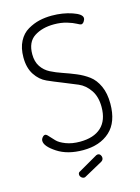

<svg xmlns="http://www.w3.org/2000/svg" viewBox="-130 -805 747 1026"><g transform="rotate(-15 243.5 -291.5)"><path d="M39 -98Q39 -108 46.5 -117Q54 -126 62 -126Q69 -126 80 -113L107 -84Q122 -68 155.5 -55Q189 -42 233 -42Q310 -42 351 -80Q392 -118 392 -192Q392 -248 367 -285Q342 -322 305 -338Q268 -354 224.5 -371Q181 -388 144 -404.5Q107 -421 82 -459Q57 -497 57 -555Q57 -607 76 -643.5Q95 -680 127 -698.5Q159 -717 191.5 -724.5Q224 -732 261 -732Q321 -732 372.5 -714.5Q424 -697 424 -675Q424 -666 417 -656Q410 -646 401 -646Q396 -646 379 -655.5Q362 -665 330.5 -674.5Q299 -684 260 -684Q195 -684 151 -655.5Q107 -627 107 -559Q107 -518 125.5 -490.5Q144 -463 173.5 -448Q203 -433 238.5 -421Q274 -409 310 -394Q346 -379 375.5 -357Q405 -335 423.5 -294.5Q442 -254 442 -197Q442 -95 386.5 -44.5Q331 6 238 6Q152 6 95.5 -31Q39 -68 39 -98ZM182 126Q182 115 192 111L298 50Q304 48 306 48Q315 48 320.5 55Q326 62 326 71Q326 84 314 91L214 146Q210 149 205 149Q196 149 189 142Q182 135 182 126Z"/></g></svg>

Font: Terminal Dosis
Style: Light
Weight: 300
Designer: EdgarTolentino, PabloImpallari, IginoMarini
Foundry: EdgarTolentino, PabloImpallari, IginoMarini
Version: Version 1.006